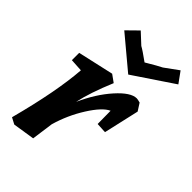

<svg xmlns="http://www.w3.org/2000/svg" viewBox="-232 -856 964 964"><g transform="rotate(45 250.5 -373.5)"><path d="M403 -510Q410 -510 428 -505L453 -466L410 -277L355 -280L354 -373Q314 -355 266 -279Q218 -203 193 -116L177 0L61 18L27 0Q93 -249 105 -411L37 -415V-467L228 -510L267 -482Q217 -363 200 -282Q243 -378 302 -444Q361 -510 403 -510ZM176 -765 233 -712Q252 -702 303 -665Q365 -702 386 -712L459 -765L501 -707L288 -564L117 -707Z"/></g></svg>

Font: Andada
Style: Bold Italic
Weight: 700
Italic angle: -8.29999°
Designer: Carolina Giovagnoli
Foundry: Carolina Giovagnoli
Version: Version 1.003